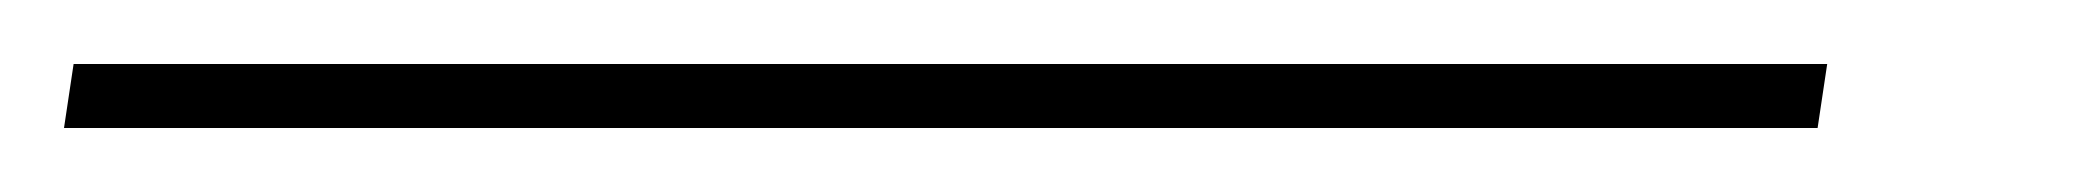

<svg xmlns="http://www.w3.org/2000/svg" viewBox="-85 96 653 60"><path d="M-65 136 -62 116H486L483 136Z"/></svg>

Font: Georama ExtraCondensed Thin
Style: Italic
Weight: 100
Width: 2
Italic angle: -9°
Designer: Jean-Baptiste Levee
Foundry: Production Type
Version: Version 1.001